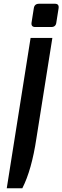

<svg xmlns="http://www.w3.org/2000/svg" viewBox="-20 -733 333 1023"><path d="M148 -612 160 -688Q163 -713 188 -713H273Q296 -713 292 -688L280 -612Q277 -589 253 -589H168Q145 -589 148 -612ZM16 270 143 -531H259L174 4Q149 172 99 270Z"/></svg>

Font: Exo
Style: Demi Bold Italic
Weight: 600
Designer: Natanael Gama
Version: Version 1